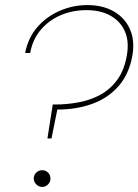

<svg xmlns="http://www.w3.org/2000/svg" viewBox="-20 -732 545 757"><path d="M167 -186 188 -320H198Q244 -320 290 -328.5Q336 -337 375 -358Q414 -379 442 -417Q470 -455 480 -513Q490 -568 472.5 -608Q455 -648 416 -670Q377 -692 321 -692Q265 -692 218 -671.5Q171 -651 139.5 -613Q108 -575 99 -523H79Q91 -584 128 -626Q165 -668 217 -690Q269 -712 324 -712Q386 -712 429.5 -686.5Q473 -661 492.5 -616.5Q512 -572 502 -513Q489 -440 447.5 -392.5Q406 -345 343.5 -322.5Q281 -300 206 -300L183 -186ZM146 5Q133 5 123 -5Q113 -15 113 -28Q113 -42 123 -51.5Q133 -61 146 -61Q160 -61 169.5 -51.5Q179 -42 179 -28Q179 -15 169.5 -5Q160 5 146 5Z"/></svg>

Font: DM Sans 11pt Thin
Style: Italic
Weight: 250
Italic angle: -10°
Version: Version 4.004;gftools[0.9.30]